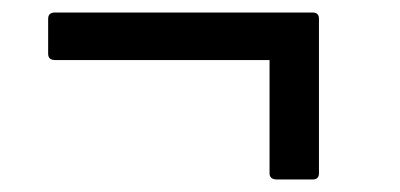

<svg xmlns="http://www.w3.org/2000/svg" viewBox="-20 -424 640 307"><path d="M423 -137Q411 -137 411 -147V-328H68Q57 -328 57 -338V-394Q57 -404 68 -404H480Q490 -404 490 -394V-147Q490 -137 480 -137Z"/></svg>

Font: LINE Seed Sans App
Style: Regular
Weight: 400
Designer: LINE VX Design & Dalton Maag Ltd & Sandoll Inc
Foundry: Dalton Maag Ltd
Version: Version 1.003